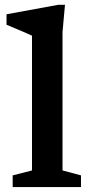

<svg xmlns="http://www.w3.org/2000/svg" viewBox="-20 -760 382 780"><path d="M234 -67.5 309 -47.5V0H31.5V-47.5L110 -67.5V-615Q103 -618.5 86 -625.8Q69 -633 47.5 -642.2Q26 -651.5 6.5 -659.5V-702L216.5 -740.5H244L234 -630Z"/></svg>

Font: Newsreader 7pt Medium
Style: Regular
Weight: 500
Designer: Hugues Gentile
Foundry: Production Type
Version: Version 1.003